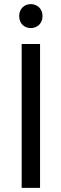

<svg xmlns="http://www.w3.org/2000/svg" viewBox="-20 -908 297 930"><path d="M85 2V-695H174V2ZM129 -772C98 -772 73 -794 73 -830C73 -866 98 -888 129 -888C160 -888 186 -866 186 -830C186 -794 160 -772 129 -772Z"/></svg>

Font: Repo Regular
Style: Regular
Weight: 400
Designer: Stefan Peev
Foundry: Context Ltd
Version: Version 1.502